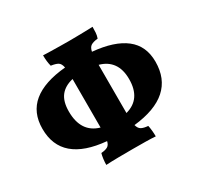

<svg xmlns="http://www.w3.org/2000/svg" viewBox="-146 -855 1070 1035"><g transform="rotate(-30 389.5 -338.0)"><path d="M236 3Q236 -14 238.5 -33.5Q241 -53 245 -66Q271 -68 285 -76Q299 -84 304 -106Q35 -130 35 -337Q35 -439 103.5 -495Q172 -551 306 -563Q301 -589 287 -597.5Q273 -606 244 -610Q236 -640 236 -679Q253 -678 282.5 -677.5Q312 -677 342.5 -676.5Q373 -676 394 -676Q414 -676 441.5 -676.5Q469 -677 496.5 -677.5Q524 -678 544 -679Q544 -660 543 -643.5Q542 -627 536 -610Q507 -607 493 -598Q479 -589 474 -564Q607 -552 675.5 -498.5Q744 -445 744 -347Q744 -136 475 -107Q481 -84 495.5 -76Q510 -68 537 -66Q540 -54 542 -34.5Q544 -15 544 3Q519 1 480.5 0.5Q442 0 401 0Q360 0 314.5 0.5Q269 1 236 3ZM205 -347Q205 -217 310 -187V-489Q258 -477 231.5 -443Q205 -409 205 -347ZM574 -336Q574 -397 547.5 -434Q521 -471 470 -485V-185Q574 -213 574 -336Z"/></g></svg>

Font: Vollkorn ExtraBold
Style: Regular
Weight: 800
Designer: Friedrich Althausen
Foundry: Friedrich Althausen
Version: Version 5.000; ttfautohint (v1.8.3)